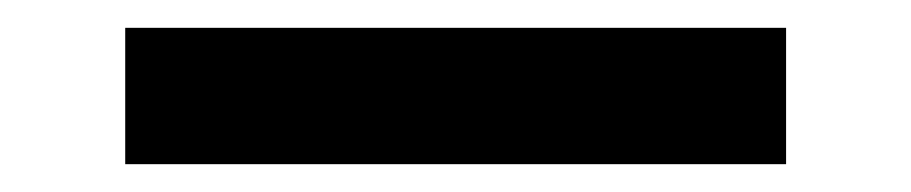

<svg xmlns="http://www.w3.org/2000/svg" viewBox="-20 54 655 138"><path d="M70 172V74H545V172Z"/></svg>

Font: Cairo Play ExtraBold
Style: Regular
Weight: 800
Version: Version 3.119